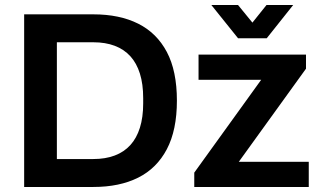

<svg xmlns="http://www.w3.org/2000/svg" viewBox="-20 -743 1277 763"><path d="M76 0V-686H351Q455 -686 529 -649Q603 -612 643 -536.5Q683 -461 683 -343Q683 -226 643 -150Q603 -74 529 -37Q455 0 351 0ZM206 -111H351Q399 -111 436 -125Q473 -139 498 -166.5Q523 -194 536 -235.5Q549 -277 549 -332V-353Q549 -409 536 -450.5Q523 -492 498 -519.5Q473 -547 436 -561Q399 -575 351 -575H206ZM752 0V-57L1018 -426H769V-526H1196V-470L929 -100H1207V0ZM820 -723H926L1011 -619L955 -618L1039 -723H1145L1040 -591H926Z"/></svg>

Font: Archivo SemiBold SemiBold
Style: Regular
Weight: 600
Version: Version 2.001